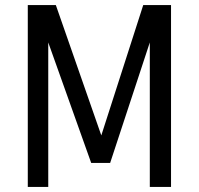

<svg xmlns="http://www.w3.org/2000/svg" viewBox="-20 -740 787 760"><path d="M341 -95 171 -572V0H90V-720H201L381 -204L547 -720H657V0H573V-572L416 -95Z"/></svg>

Font: Carrois Gothic
Style: Regular
Weight: 400
Designer: Ralph du Carrois
Foundry: Ralph du Carrois
Version: Version 1.001